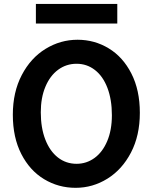

<svg xmlns="http://www.w3.org/2000/svg" viewBox="-20 -923 772 956"><path d="M361.3 -605.5Q310.1 -605.5 269.5 -575.7Q229 -545.9 206.1 -491.2Q183.1 -436.5 183.1 -363.8Q183.1 -286.1 205.6 -228.3Q228 -170.4 268.3 -138.9Q308.6 -107.4 361.3 -107.4Q410.6 -107.4 450.7 -136.5Q490.7 -165.5 513.9 -220.5Q537.1 -275.4 537.1 -349.1Q537.1 -427.2 514.9 -485.4Q492.7 -543.5 452.6 -574.5Q412.6 -605.5 361.3 -605.5ZM356.4 12.2Q271 12.2 199.7 -30.8Q128.4 -73.7 86.2 -156Q43.9 -238.3 43.9 -351.6Q43.9 -464.4 88.4 -549.3Q132.8 -634.3 206.8 -679.7Q280.8 -725.1 366.2 -725.1Q450.7 -725.1 521.5 -682.1Q592.3 -639.2 634.3 -556.6Q676.3 -474.1 676.3 -361.3Q676.3 -248 632.1 -163.3Q587.9 -78.6 514.6 -33.2Q441.4 12.2 356.4 12.2ZM158.7 -903.3H564V-805.7H158.7Z"/></svg>

Font: Lesson One
Style: Bold
Weight: 700
Designer: But Ko, Victor Gaultney, Annie Olsen, Julie Remington, Don Collingsworth, Eric Hays, Becca Hirsbrunner
Version: Version 1.100